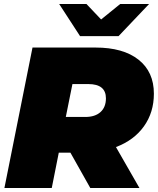

<svg xmlns="http://www.w3.org/2000/svg" viewBox="-20 -937 787 957"><path d="M558 -204 675 0H430L331 -176H273L238 0H2L142 -700H456Q594 -700 670.5 -639.5Q747 -579 747 -470Q747 -377 697.5 -307.5Q648 -238 558 -204ZM420 -518H341L308 -354H405Q454 -354 481 -378.5Q508 -403 508 -447Q508 -518 420 -518ZM723 -917 571 -757H379L275 -917H411L484 -840L579 -917Z"/></svg>

Font: Montserrat Alternates Black
Style: Italic
Weight: 900
Italic angle: -11.3°
Designer: Julieta Ulanovsky
Foundry: Julieta Ulanovsky
Version: Version 7.200